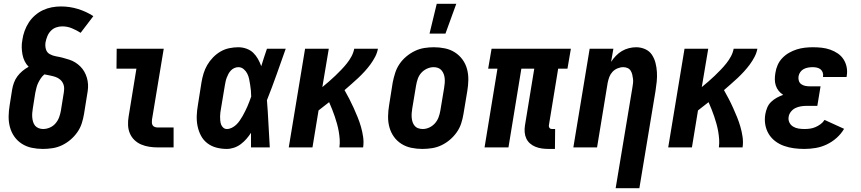

<svg xmlns="http://www.w3.org/2000/svg" viewBox="-20 -777 4540 1012"><path d="M206 8Q176 8 147.5 2Q119 -4 95.5 -19Q72 -34 56 -56.5Q40 -79 32.5 -106.5Q25 -134 25.5 -164Q26 -194 31 -223L44 -305Q47 -323 53.5 -341Q60 -359 71.5 -374.5Q83 -390 98.5 -403Q114 -416 131 -425Q118 -438 110 -454.5Q102 -471 98.5 -489.5Q95 -508 94.5 -527.5Q94 -547 98 -567Q101 -590 109.5 -613.5Q118 -637 131.5 -658Q145 -679 164.5 -696Q184 -713 206.5 -723.5Q229 -734 253 -738.5Q277 -743 301 -743Q348 -743 391.5 -729.5Q435 -716 472 -692L405 -604Q383 -618 359 -628Q335 -638 308 -638Q292 -638 276 -632.5Q260 -627 248 -614.5Q236 -602 229.5 -586Q223 -570 220 -554Q217 -535 222 -517.5Q227 -500 242.5 -491.5Q258 -483 276 -480Q294 -477 311 -472.5Q328 -468 345 -462.5Q362 -457 376.5 -448Q391 -439 403.5 -426.5Q416 -414 424.5 -399Q433 -384 438 -367Q443 -350 444 -332Q445 -314 442 -295Q439 -276 436 -258L423 -177Q419 -152 411 -127Q403 -102 387.5 -80Q372 -58 351.5 -40.5Q331 -23 307 -11.5Q283 0 257 4Q231 8 206 8ZM207 -97Q225 -97 242.5 -104.5Q260 -112 272.5 -126.5Q285 -141 291.5 -158.5Q298 -176 301 -194L314 -275Q317 -290 318 -305.5Q319 -321 313.5 -334.5Q308 -348 297 -357.5Q286 -367 272.5 -371.5Q259 -376 244 -379Q229 -382 214 -385Q203 -376 195 -364Q187 -352 181 -339.5Q175 -327 172 -314Q169 -301 166 -288L153 -206Q151 -194 150 -182Q149 -170 150 -158Q151 -146 154.5 -134.5Q158 -123 165 -114.5Q172 -106 183.5 -101.5Q195 -97 207 -97Z M812 0Q789 0 766.5 -3.5Q744 -7 724 -15.5Q704 -24 688.5 -39Q673 -54 664.5 -74Q656 -94 655 -117Q654 -140 658 -163L699 -415H594L595 -520H843L781 -146Q780 -138 780.5 -130Q781 -122 785 -116Q789 -110 796.5 -107.5Q804 -105 812 -105H895V0Z M1175 8Q1147 8 1120.5 1Q1094 -6 1073 -22Q1052 -38 1039.5 -61.5Q1027 -85 1021.5 -111.5Q1016 -138 1017 -166.5Q1018 -195 1023 -223L1042 -343Q1046 -367 1053 -390Q1060 -413 1072.5 -434.5Q1085 -456 1103 -474.5Q1121 -493 1142.5 -505.5Q1164 -518 1188.5 -523Q1213 -528 1236 -528Q1258 -528 1279 -520.5Q1300 -513 1314.5 -499Q1329 -485 1339.5 -466.5Q1350 -448 1357 -428Q1364 -451 1371.5 -474Q1379 -497 1387 -520H1486Q1462 -452 1438 -384.5Q1414 -317 1387 -249Q1392 -187 1395 -124.5Q1398 -62 1402 0H1303Q1303 -19 1303 -38.5Q1303 -58 1303 -77Q1292 -60 1279 -45Q1266 -30 1249.5 -17.5Q1233 -5 1213.5 1.5Q1194 8 1175 8ZM1176 -97Q1189 -97 1202 -103.5Q1215 -110 1225.5 -120Q1236 -130 1244 -142Q1252 -154 1259 -166Q1266 -178 1272 -190.5Q1278 -203 1284 -216Q1290 -229 1294.5 -242Q1299 -255 1304 -268Q1304 -284 1302.5 -299.5Q1301 -315 1298.5 -330.5Q1296 -346 1293 -361Q1290 -376 1283 -389.5Q1276 -403 1264 -413Q1252 -423 1236 -423Q1226 -423 1215.5 -418.5Q1205 -414 1197 -405.5Q1189 -397 1184 -387.5Q1179 -378 1175 -367.5Q1171 -357 1169 -347Q1167 -337 1165 -326L1145 -206Q1143 -195 1141.5 -184Q1140 -173 1140 -162.5Q1140 -152 1141 -141Q1142 -130 1145.5 -120.5Q1149 -111 1157 -104Q1165 -97 1176 -97Z M1502 0 1588 -520H1713L1679 -318Q1697 -333 1714 -347.5Q1731 -362 1747 -377.5Q1763 -393 1778.5 -409Q1794 -425 1808 -442.5Q1822 -460 1832.5 -479.5Q1843 -499 1847 -520H1972Q1968 -498 1957 -477Q1946 -456 1932 -437Q1918 -418 1901.5 -400Q1885 -382 1867.5 -365.5Q1850 -349 1832 -333.5Q1814 -318 1796 -302Q1809 -279 1821 -256Q1833 -233 1844 -208.5Q1855 -184 1865 -159.5Q1875 -135 1882.5 -109Q1890 -83 1894 -55.5Q1898 -28 1894 0H1769Q1772 -22 1770.5 -43Q1769 -64 1765.5 -84Q1762 -104 1756.5 -124Q1751 -144 1744.5 -163Q1738 -182 1730.5 -201Q1723 -220 1715 -238H1714Q1700 -227 1686.5 -216.5Q1673 -206 1659 -195L1627 0Z M2206 8Q2176 8 2147.5 2Q2119 -4 2095.5 -19Q2072 -34 2056 -56.5Q2040 -79 2032.5 -106.5Q2025 -134 2025.5 -164Q2026 -194 2031 -223L2050 -343Q2055 -368 2063 -393Q2071 -418 2086 -440Q2101 -462 2122 -479.5Q2143 -497 2167 -508.5Q2191 -520 2216.5 -524Q2242 -528 2267 -528Q2297 -528 2325.5 -522Q2354 -516 2377.5 -501Q2401 -486 2417.5 -463.5Q2434 -441 2441.5 -413.5Q2449 -386 2448.5 -356Q2448 -326 2443 -297L2423 -177Q2419 -152 2411 -127Q2403 -102 2387.5 -80Q2372 -58 2351.5 -40.5Q2331 -23 2307 -11.5Q2283 0 2257 4Q2231 8 2206 8ZM2208 -97Q2226 -97 2243 -105Q2260 -113 2272.5 -127Q2285 -141 2291.5 -158.5Q2298 -176 2301 -194L2321 -314Q2323 -326 2324 -338.5Q2325 -351 2324 -363Q2323 -375 2319 -386Q2315 -397 2307.5 -406Q2300 -415 2289 -419Q2278 -423 2266 -423Q2248 -423 2230.5 -415Q2213 -407 2200.5 -393Q2188 -379 2182 -361.5Q2176 -344 2173 -326L2153 -206Q2151 -194 2150 -181.5Q2149 -169 2150 -157Q2151 -145 2154.5 -134Q2158 -123 2165.5 -114Q2173 -105 2184.5 -101Q2196 -97 2208 -97ZM2244 -600 2282 -757H2385L2328 -600Z M2871 8Q2853 8 2835.5 5.5Q2818 3 2802 -3.5Q2786 -10 2773.5 -21Q2761 -32 2754 -47Q2747 -62 2745.5 -80Q2744 -98 2747 -116L2796 -415H2728L2660 0H2534L2602 -415H2553L2571 -520H2989L2971 -415H2922L2873 -116Q2872 -108 2876.5 -102.5Q2881 -97 2889 -97H2906L2905 8Z M3225 215 3313 -314Q3315 -326 3316.5 -338Q3318 -350 3316.5 -361.5Q3315 -373 3312.5 -384Q3310 -395 3304 -404.5Q3298 -414 3287.5 -418.5Q3277 -423 3265 -423Q3250 -423 3234.5 -416.5Q3219 -410 3208 -398Q3197 -386 3191.5 -371Q3186 -356 3183 -341L3127 0H3002L3088 -520H3213L3201 -451Q3212 -468 3226.5 -483Q3241 -498 3258 -508Q3275 -518 3294.5 -523Q3314 -528 3333 -528Q3358 -528 3380.5 -518Q3403 -508 3416 -488.5Q3429 -469 3435 -445.5Q3441 -422 3442.5 -397Q3444 -372 3441.5 -347Q3439 -322 3435 -297L3350 215Z M3502 0 3588 -520H3713L3679 -318Q3697 -333 3714 -347.5Q3731 -362 3747 -377.5Q3763 -393 3778.5 -409Q3794 -425 3808 -442.5Q3822 -460 3832.5 -479.5Q3843 -499 3847 -520H3972Q3968 -498 3957 -477Q3946 -456 3932 -437Q3918 -418 3901.5 -400Q3885 -382 3867.5 -365.5Q3850 -349 3832 -333.5Q3814 -318 3796 -302Q3809 -279 3821 -256Q3833 -233 3844 -208.5Q3855 -184 3865 -159.5Q3875 -135 3882.5 -109Q3890 -83 3894 -55.5Q3898 -28 3894 0H3769Q3772 -22 3770.5 -43Q3769 -64 3765.5 -84Q3762 -104 3756.5 -124Q3751 -144 3744.5 -163Q3738 -182 3730.5 -201Q3723 -220 3715 -238H3714Q3700 -227 3686.5 -216.5Q3673 -206 3659 -195L3627 0Z M4220 8Q4192 8 4165 4.5Q4138 1 4112.5 -8Q4087 -17 4066 -33Q4045 -49 4031.5 -71.5Q4018 -94 4013.5 -121Q4009 -148 4014 -176Q4017 -193 4024 -210Q4031 -227 4044.5 -240Q4058 -253 4074.5 -262Q4091 -271 4108 -277Q4094 -286 4084 -298.5Q4074 -311 4069 -326.5Q4064 -342 4064 -359Q4064 -376 4067 -393Q4070 -414 4079 -434.5Q4088 -455 4104 -471.5Q4120 -488 4139.5 -499Q4159 -510 4179.5 -516.5Q4200 -523 4221.5 -525.5Q4243 -528 4264 -528Q4288 -528 4311 -525.5Q4334 -523 4355.5 -515.5Q4377 -508 4395.5 -495.5Q4414 -483 4426 -464.5Q4438 -446 4442.5 -423.5Q4447 -401 4443 -377L4442 -371H4318V-373Q4320 -384 4316.5 -394.5Q4313 -405 4305 -411.5Q4297 -418 4286 -420.5Q4275 -423 4264 -423Q4252 -423 4240 -421Q4228 -419 4217 -413.5Q4206 -408 4198.5 -397.5Q4191 -387 4189 -375Q4187 -363 4190.5 -351.5Q4194 -340 4203 -333.5Q4212 -327 4223.5 -324.5Q4235 -322 4247 -322H4305L4288 -219H4230Q4216 -219 4201 -216.5Q4186 -214 4172.5 -207.5Q4159 -201 4149 -188.5Q4139 -176 4137 -162Q4134 -146 4140.5 -132Q4147 -118 4160 -110Q4173 -102 4188.5 -99.5Q4204 -97 4220 -97Q4235 -97 4249.5 -99Q4264 -101 4278 -107Q4292 -113 4305 -122.5Q4318 -132 4326 -145L4429 -98Q4414 -72 4390 -50.5Q4366 -29 4337.5 -15.5Q4309 -2 4279 3Q4249 8 4220 8Z"/></svg>

Font: Iosevka Curly Extrabold
Style: Italic
Weight: 800
Italic angle: -9°
Monospace: yes
Designer: Belleve Invis
Foundry: Belleve Invis
Version: Version 22.1.2; ttfautohint (v1.8.4)